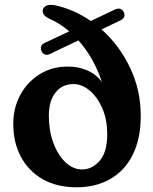

<svg xmlns="http://www.w3.org/2000/svg" viewBox="-20 -763 636 796"><path d="M152.5 -550.5Q142 -574 165 -585L267 -633Q230 -665 188.5 -683.5Q170 -692 163.2 -700.5Q156.5 -709 157 -719.5Q158 -730.5 169.2 -737.8Q180.5 -745 204 -742Q284.5 -725.5 356.5 -676L456.5 -723.5Q470 -729.5 479.2 -726Q488.5 -722.5 493 -713Q504 -690 478 -678L401 -641Q474 -576.5 518.8 -483.2Q563.5 -390 563.5 -283.5Q563.5 -188 530.5 -121.8Q497.5 -55.5 437.5 -21Q377.5 13.5 297.5 13.5Q216 13.5 157.2 -20Q98.5 -53.5 66.8 -112.8Q35 -172 35 -250Q35 -314.5 63.5 -368.2Q92 -422 143.2 -454.5Q194.5 -487 262 -487Q305.5 -487 341.8 -471.2Q378 -455.5 402.5 -423.5Q386.5 -471.5 362 -515.5Q337.5 -559.5 305 -595.5L186.5 -539Q175 -533.5 166 -537.2Q157 -541 152.5 -550.5ZM182.5 -283Q182.5 -221 201.2 -170.5Q220 -120 251.5 -90.2Q283 -60.5 320.5 -60.5Q362 -60.5 393.2 -96.5Q424.5 -132.5 424.5 -206Q424.5 -268 403.8 -315Q383 -362 351 -388.2Q319 -414.5 285 -414.5Q237.5 -414.5 210 -379.2Q182.5 -344 182.5 -283Z"/></svg>

Font: Fraunces 9pt S050 SemiBold
Style: Regular
Weight: 600
Version: Version 1.000; ttfautohint (v1.8.3)